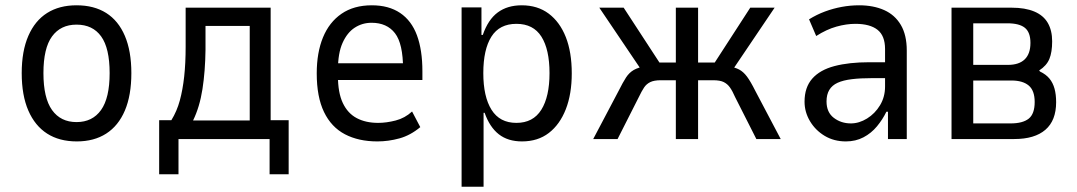

<svg xmlns="http://www.w3.org/2000/svg" viewBox="-20 -525 4067 725"><path d="M270 9Q204 9 158 -20.5Q112 -50 87 -107.5Q62 -165 62 -249Q62 -332 87 -389.5Q112 -447 158 -476Q204 -505 269 -505Q335 -505 381 -476Q427 -447 451.5 -389.5Q476 -332 476 -249Q476 -165 451.5 -107.5Q427 -50 381 -20.5Q335 9 270 9ZM269 -64Q329 -64 361.5 -109.5Q394 -155 394 -249Q394 -343 362 -387.5Q330 -432 269 -432Q209 -432 176.5 -387.5Q144 -343 144 -249Q144 -155 176.5 -109.5Q209 -64 269 -64Z M581 133V-71H627Q648 -105 659 -145.5Q670 -186 675.5 -236Q681 -286 681 -349V-496H1002V-71H1070V133H998V0H654V133ZM709 -70H923V-427H756V-337Q755 -256 744.5 -188.5Q734 -121 709 -70Z M1405 9Q1334 9 1282.5 -18Q1231 -45 1203.5 -102Q1176 -159 1176 -248Q1176 -326 1199.5 -383.5Q1223 -441 1269.5 -473Q1316 -505 1384 -505Q1448 -505 1491 -476Q1534 -447 1554.5 -391.5Q1575 -336 1575 -256V-223H1239V-286H1519L1502 -264Q1502 -360 1471.5 -399.5Q1441 -439 1383 -439Q1348 -439 1319.5 -420.5Q1291 -402 1273.5 -363Q1256 -324 1256 -260V-239Q1256 -175 1274.5 -136Q1293 -97 1327 -79Q1361 -61 1408 -61Q1439 -61 1474 -70Q1509 -79 1536 -104L1567 -45Q1530 -14 1488.5 -2.5Q1447 9 1405 9Z M1723 180V-497H1798V-393H1803Q1823 -451 1859.5 -478Q1896 -505 1950 -505Q2010 -505 2052 -473.5Q2094 -442 2116.5 -385Q2139 -328 2139 -248Q2139 -170 2116.5 -112.5Q2094 -55 2052.5 -23Q2011 9 1951 9Q1898 9 1863.5 -18Q1829 -45 1810 -99H1806V180ZM1930 -61Q1993 -61 2024 -110.5Q2055 -160 2055 -249Q2055 -338 2024.5 -386.5Q1994 -435 1930 -435Q1866 -435 1835.5 -386.5Q1805 -338 1805 -249Q1805 -160 1836 -110.5Q1867 -61 1930 -61Z M2220 0 2316 -182Q2332 -214 2344 -232.5Q2356 -251 2373.5 -261Q2391 -271 2422 -276L2405 -256L2243 -496H2335L2470 -289H2532V-496H2616V-289H2679L2813 -496H2905L2743 -256L2726 -276Q2755 -271 2771 -262.5Q2787 -254 2800.5 -236Q2814 -218 2832 -182L2928 0H2836L2756 -158Q2746 -181 2736.5 -194.5Q2727 -208 2713 -215Q2699 -222 2673 -222H2616V0H2532V-222H2475Q2450 -222 2435.5 -215Q2421 -208 2412 -194.5Q2403 -181 2392 -158L2312 0Z M3174 9Q3129 9 3094 -12Q3059 -33 3038.5 -67.5Q3018 -102 3018 -141Q3018 -195 3047 -228Q3076 -261 3131 -275.5Q3186 -290 3263 -290H3335V-230H3274Q3229 -230 3196.5 -226Q3164 -222 3143 -212.5Q3122 -203 3111.5 -185.5Q3101 -168 3101 -142Q3101 -101 3128.5 -80Q3156 -59 3193 -59Q3224 -59 3254 -77.5Q3284 -96 3303 -127.5Q3322 -159 3322 -198V-340Q3322 -390 3293.5 -412.5Q3265 -435 3210 -435Q3176 -435 3138.5 -424.5Q3101 -414 3062 -389L3035 -452Q3064 -470 3095 -481.5Q3126 -493 3158.5 -499Q3191 -505 3224 -505Q3278 -505 3318.5 -487Q3359 -469 3381.5 -431Q3404 -393 3404 -334V0H3333V-103H3327Q3313 -74 3291.5 -48Q3270 -22 3240.5 -6.5Q3211 9 3174 9Z M3573 0V-496H3800Q3851 -496 3885.5 -481.5Q3920 -467 3936.5 -438.5Q3953 -410 3953 -369Q3953 -328 3942.5 -302.5Q3932 -277 3904 -259L3907 -255Q3930 -244 3943 -228Q3956 -212 3962 -190Q3968 -168 3968 -139Q3968 -70 3927.5 -35Q3887 0 3810 0ZM3655 -59H3796Q3842 -59 3864.5 -77Q3887 -95 3887 -140Q3887 -183 3864.5 -202Q3842 -221 3799 -221H3655ZM3655 -280H3786Q3828 -280 3849.5 -301Q3871 -322 3871 -363Q3871 -403 3850 -420Q3829 -437 3784 -437H3655Z"/></svg>

Font: Nunito Sans 7pt Condensed
Style: Regular
Weight: 400
Width: 3
Designer: Vernon Adams
Foundry: Vernon Adams
Version: Version 3.101;gftools[0.9.27]